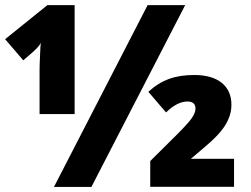

<svg xmlns="http://www.w3.org/2000/svg" viewBox="-26 -734 984 754"><path d="M893.1 -110.4H723.6C772.9 -151.4 805.2 -179.7 820.3 -195.3C835.4 -210.4 847.7 -225.6 856.9 -239.7C874.5 -268.1 882.8 -293.5 882.8 -323.2C882.8 -396 830.1 -439.5 737.8 -439.5C662.1 -439.5 608.9 -420.9 556.6 -373.5L626 -292.5C655.8 -321.3 683.6 -335.4 710 -335.4C731 -335.4 741.7 -326.2 741.7 -307.1C741.7 -295.9 736.3 -283.2 726.1 -268.6C715.3 -253.9 696.3 -232.9 668.9 -205.6L564 -101.6V-0.5H893.1ZM553.7 -713.9 186 0H333L701.2 -713.9ZM267.1 -713.9H160.2L-5.9 -580.1L65.4 -497.1C93.8 -521 111.8 -537.1 119.1 -544.9C126.5 -552.7 131.3 -559.6 134.3 -565.9C133.3 -560.5 132.3 -544.4 131.3 -517.6C129.9 -490.7 129.4 -471.2 129.4 -460V-286.1H267.1Z"/></svg>

Font: Sahel Black
Style: Bold
Weight: 900
Foundry: Saber Rastikerdar (saber.rastikerdar@gmail.com)
Version: Version 3.4.0